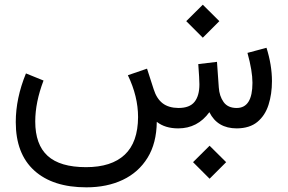

<svg xmlns="http://www.w3.org/2000/svg" viewBox="-20 -553 1239 827"><path d="M811.5 145.5 882.8 74.7 954.1 145.5 882.8 216.8ZM782.2 -461.9 853.5 -532.7 924.8 -461.9 853.5 -390.6ZM747.6 0Q690.9 0 655.3 -28.3Q654.3 64 615.5 126.7Q576.7 189.5 508.8 221.7Q440.9 253.9 352.1 253.9Q207.5 253.9 127.7 181.6Q47.9 109.4 47.9 -27.3Q47.9 -129.9 91.8 -236.8L167.5 -206.1Q131.8 -112.3 131.8 -29.8Q131.8 69.8 185.3 118.4Q238.8 167 350.6 167Q460 167 517.1 113.5Q574.2 60.1 574.7 -48.8Q574.7 -137.7 530.8 -229L613.3 -257.3L642.1 -168Q654.8 -127.9 680.4 -108.2Q706.1 -88.4 748.5 -87.9Q796.9 -87.9 817.9 -114.3Q838.9 -140.6 838.9 -189.9Q838.9 -201.7 837.6 -223.4Q836.4 -245.1 834 -276.9L914.6 -286.6L922.4 -176.3Q924.8 -139.2 943.1 -113.5Q961.4 -87.9 999.5 -87.9Q1067.4 -87.9 1067.4 -196.3Q1067.4 -247.6 1045.9 -325.2L1127.9 -347.2Q1151.4 -272.5 1151.4 -203.6Q1151.4 -147.9 1136.7 -101.8Q1122.1 -55.7 1088.9 -28.1Q1055.7 -0.5 1000 0Q916.5 0 881.8 -69.8Q831.1 0 747.6 0Z"/></svg>

Font: Vazir
Style: Regular
Weight: 400
Designer: Saber Rastikerdar
Foundry: Saber Rastikerdar
Version: Version 30.0.0